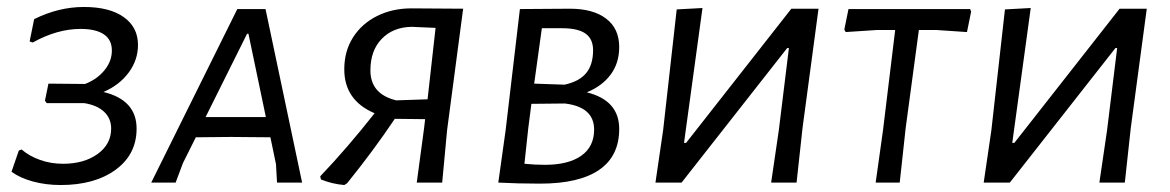

<svg xmlns="http://www.w3.org/2000/svg" viewBox="-20 -524 3359 551"><path d="M372 -155Q372 -81 312 -37Q252 7 154 7Q112 7 75 -3Q38 -13 13 -31L34 -92L42 -95Q64 -76 95 -65Q126 -54 161 -54Q221 -54 260 -82Q299 -110 299 -155Q299 -184 279 -203Q259 -222 222 -228H114L109 -235L119 -284L224 -283Q258 -296 279.5 -322Q301 -348 301 -379Q301 -410 278 -425.5Q255 -441 211 -441Q144 -441 74 -402L65 -405L78 -469Q148 -504 221 -504Q294 -504 335 -475Q376 -446 376 -395Q376 -352 349.5 -316Q323 -280 277 -260Q372 -237 372 -155Z M847 0H775L772 -53L756 -130L643 -131L542 -130L505 -56L484 0H414L661 -498H742ZM693 -427H689L570 -188H743Z M1309 -498 1263 -150 1249 0H1176L1197 -156L1200 -182L1113 -183Q1052 -92 976 2L968 7Q933 4 901 -9L899 -18Q978 -101 1055 -199Q968 -236 968 -325Q968 -377 993 -416.5Q1018 -456 1062 -478Q1106 -500 1161 -500L1310 -499ZM1207 -239 1230 -444 1161 -447Q1108 -446 1075.5 -412.5Q1043 -379 1043 -322Q1043 -254 1117 -236Z M1757 -154Q1757 -76 1699.5 -36.5Q1642 3 1530 3Q1466 3 1410 0L1431 -150L1472 -498L1616 -499Q1682 -499 1719.5 -470.5Q1757 -442 1757 -389Q1757 -343 1732.5 -310Q1708 -277 1664 -259Q1757 -236 1757 -154ZM1593 -443H1535L1513 -284L1600 -281Q1642 -290 1662 -314Q1682 -338 1682 -380Q1682 -412 1660.5 -427.5Q1639 -443 1593 -443ZM1685 -152Q1685 -217 1601 -227L1505 -226L1496 -156L1485 -54Q1515 -51 1544 -51Q1611 -51 1648 -77Q1685 -103 1685 -152Z M1883 -150 1922 -497 1996 -501 1943 -114H1949L2251 -499H2329L2283 -156L2266 0H2193L2215 -150L2244 -386H2239L1936 0H1861Z M2767 -491 2755 -432 2666 -438H2617L2579 -156L2562 0H2493L2514 -150L2549 -438H2498L2407 -432L2403 -439L2415 -498H2764Z M2825 -150 2864 -497 2938 -501 2885 -114H2891L3193 -499H3271L3225 -156L3208 0H3135L3157 -150L3186 -386H3181L2878 0H2803Z"/></svg>

Font: Alegreya Sans SC
Style: Italic
Weight: 400
Italic angle: -7°
Designer: Juan Pablo del Peral
Foundry: Huerta Tipografica
Version: Version 2.008; ttfautohint (v1.6)